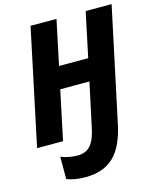

<svg xmlns="http://www.w3.org/2000/svg" viewBox="-137 -808 937 1144"><g transform="rotate(-15 331.5 -236.0)"><path d="M246 242C399 242 477 160 514 -14L663 -714H503L445 -439H265L323 -714H163L12 0H172L236 -303H416L358 -32C338 66 301 105 235 105C200 105 162 98 132 85V223C165 236 204 242 246 242Z"/></g></svg>

Font: Noto Sans SemiCondensed ExtraBold
Style: Italic
Weight: 800
Width: 4
Italic angle: -12°
Designer: Monotype Design Team
Foundry: Monotype Imaging Inc.
Version: Version 2.013